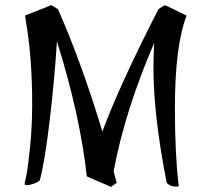

<svg xmlns="http://www.w3.org/2000/svg" viewBox="-20 -697 801 752"><path d="M680 31Q680 34 672 34Q646 34 633 19Q581 -244 581 -432Q581 -481 584 -529Q469 -262 425 -26L437 19L415 35L320 -6Q294 -245 203 -535Q194 -390 175 -228.5Q156 -67 136 9Q128 17 112 22.5Q96 28 86 28Q76 28 76 24L83 -9Q90 -42 98 -123Q106 -204 106 -291Q106 -458 85 -592L78 -636L181 -677L207 -661Q299 -453 381 -182Q449 -365 599 -658Q600 -660 600 -661L626 -677L711 -636Q665 -518 665 -273Q665 -91 680 31Z"/></svg>

Font: Julee
Style: Regular
Weight: 400
Version: Version 1.001